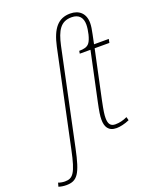

<svg xmlns="http://www.w3.org/2000/svg" viewBox="-313 -871 977 1212"><g transform="rotate(-20 176.0 -265.0)"><path d="M-82 240C-8 240 18 203 52 40L187 -599C208 -695 237 -745 310 -745C361 -745 383 -715 383 -670C383 -634 370 -574 352 -552C338 -534 315 -529 284 -529L281 -511H353L284 -187C271 -125 267 -99 267 -73C267 -26 284 10 340 10C362 10 396 3 427 -11L421 -34C393 -21 368 -15 340 -15C307 -15 295 -36 295 -73C295 -96 298 -119 312 -187L381 -511H480L485 -536H386L399 -599C405 -627 409 -651 409 -671C409 -735 370 -770 310 -770C229 -770 185 -717 160 -602L24 40C-7 189 -29 215 -82 215C-96 215 -114 212 -126 207L-133 232C-119 237 -100 240 -82 240Z"/></g></svg>

Font: Noto Serif SemiCondensed Thin
Style: Italic
Weight: 100
Width: 4
Italic angle: -12°
Designer: Monotype Design Team
Foundry: Monotype Imaging Inc.
Version: Version 2.013